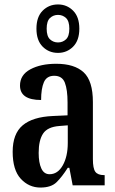

<svg xmlns="http://www.w3.org/2000/svg" viewBox="-20 -834 519 864"><path d="M162 10Q110 10 73.5 -29.5Q37 -69 37 -151Q37 -232 82 -270Q127 -308 218 -312L284 -315V-373Q284 -430 272 -461.5Q260 -493 224 -493Q190 -493 177.5 -464Q165 -435 165 -384Q70 -384 70 -449Q70 -497 116.5 -522Q163 -547 233 -547Q315 -547 356.5 -508.5Q398 -470 398 -375V-118Q398 -76 409 -61Q420 -46 448 -46H451V0H307L292 -79H285Q259 -38 234.5 -14Q210 10 162 10ZM203 -50Q240 -50 262.5 -90Q285 -130 285 -191V-270L247 -267Q194 -263 174 -233Q154 -203 154 -146Q154 -102 166 -76Q178 -50 203 -50ZM241 -596Q200 -596 172 -624Q144 -652 144 -705Q144 -758 172 -786Q200 -814 241 -814Q281 -814 309 -786Q337 -758 337 -705Q337 -652 309 -624Q281 -596 241 -596ZM241 -643Q262 -643 277 -657Q292 -671 292 -705Q292 -739 277 -753Q262 -767 241 -767Q220 -767 205 -753Q190 -739 190 -705Q190 -671 205 -657Q220 -643 241 -643Z"/></svg>

Font: Noto Serif ExtraCondensed SemiBold
Style: Regular
Weight: 600
Width: 2
Designer: Monotype Design Team
Foundry: Monotype Imaging Inc.
Version: Version 2.015; ttfautohint (v1.8.4.7-5d5b)